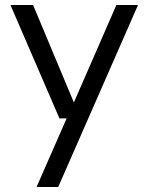

<svg xmlns="http://www.w3.org/2000/svg" viewBox="-20 -532 597 772"><path d="M127 220 248 -56H219L22 -512H113L277 -120L448 -512H535L214 220Z"/></svg>

Font: DM Sans 12pt
Style: Regular
Weight: 400
Version: Version 4.004;gftools[0.9.30]